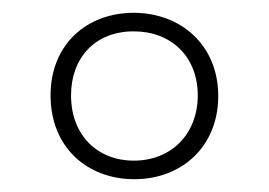

<svg xmlns="http://www.w3.org/2000/svg" viewBox="-20 -836 420 300"><path d="M190 -556C264 -556 321 -607 321 -686C321 -766 262 -816 189 -816C116 -816 59 -767 59 -687C59 -606 116 -556 190 -556ZM189 -585C132 -585 91 -625 91 -687C91 -745 128 -787 189 -787C248 -787 289 -747 289 -687C289 -627 248 -585 189 -585Z"/></svg>

Font: Noto Sans Telugu UI Condensed ExtraLight
Style: Regular
Weight: 200
Width: 3
Designer: Jelle Bosma - Monotype Design Team
Foundry: Monotype Imaging Inc.
Version: Version 2.005